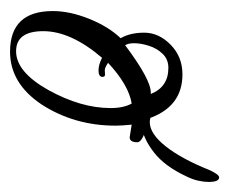

<svg xmlns="http://www.w3.org/2000/svg" viewBox="-57 -399 456 382"><g transform="rotate(90 171.0 -208.0)"><path d="M83 0Q2 0 2 -85Q2 -119 17.5 -157.5Q33 -196 56 -220Q45 -239 45 -267Q45 -296 69 -319.5Q93 -343 128 -343Q193 -343 216 -275Q263 -266 263 -253Q263 -238 253 -238L228 -242Q229 -232 229.5 -224Q230 -216 230 -210Q230 -128 188 -63Q146 0 83 0ZM70 -229Q138 -280 164 -280H167Q153 -315 115 -315Q98 -315 87 -303.5Q76 -292 71 -276Q66 -260 66 -247Q66 -235 70 -229ZM82 -12Q123 -12 159 -76Q195 -141 195 -200Q195 -226 186 -242Q149 -236 105 -195Q115 -188 121 -188.5Q127 -189 128 -189Q133 -189 133 -184Q133 -176 120 -176Q109 -176 95 -183Q42 -121 42 -66Q42 -12 82 -12ZM227 -262Q213 -262 199 -270Q181 -281 181 -293V-296Q181 -304 185 -304Q185 -304 197 -291Q209 -278 223 -278Q246 -278 271 -309.5Q296 -341 318 -396Q327 -416 333 -416Q342 -416 342 -395Q342 -386 339.5 -374.5Q337 -363 331 -351Q311 -308 283.5 -286.5Q256 -265 231 -262Z"/></g></svg>

Font: Qwigley
Style: Regular
Weight: 400
Designer: Robert E. Leuschke
Foundry: Robert E. Leuschke
Version: Version 1.010; ttfautohint (v1.8.3)